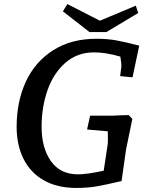

<svg xmlns="http://www.w3.org/2000/svg" viewBox="-20 -911 728 946"><path d="M62 -286Q62 -411 107.5 -509Q153 -607 242 -663.5Q331 -720 455 -720Q511 -720 556 -711.5Q601 -703 666 -686L633 -530L572 -536L578 -584Q579 -593 573 -632Q501 -653 444 -653Q361 -653 302.5 -602Q244 -551 214.5 -467.5Q185 -384 185 -286Q185 -182 231 -117Q277 -52 364 -52Q409 -52 491 -70L510 -196Q513 -216 511 -264L409 -273L424 -341H532L579 -343L614 -344L632 -325Q605 -195 601 -174L579 -19Q503 -1 457.5 7Q412 15 356 15Q262 15 196 -22.5Q130 -60 96 -128Q62 -196 62 -286ZM472 -809 649 -883 661 -847 504 -753H421L290 -855L312 -891Z"/></svg>

Font: Andada Pro SemiBold
Style: Italic
Weight: 600
Italic angle: -6.99998°
Designer: Carolina Giovagnoli
Foundry: Huerta Tipografica
Version: Version 3.005